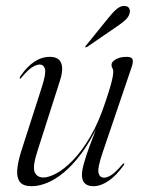

<svg xmlns="http://www.w3.org/2000/svg" viewBox="-20 -634 490 662"><path d="M408 -70.5Q409 -70 408.5 -68.2Q408 -66.5 407 -65Q381.5 -29 354.5 -10.5Q327.5 8 302 8Q283 8 272.8 -1.5Q262.5 -11 262.5 -31Q262.5 -47 269.8 -72.2Q277 -97.5 286.8 -124.2Q296.5 -151 305 -172.8Q313.5 -194.5 315 -204L317.5 -202.5Q290.5 -144.5 260.2 -104.2Q230 -64 200 -39.2Q170 -14.5 141.8 -3.2Q113.5 8 89 8Q59.5 8 48.2 -7.2Q37 -22.5 39.5 -49.8Q42 -77 53 -112L124 -333Q139.5 -381.5 135 -396.5Q130.5 -411.5 116.5 -411.5Q106 -411.5 91 -402.2Q76 -393 54 -366.5Q52 -364 50.8 -363.2Q49.5 -362.5 48.5 -363Q47.5 -364 47.8 -365.5Q48 -367 49.5 -370Q72 -403.5 97.8 -420.8Q123.5 -438 152 -438Q172 -438 182.5 -428.8Q193 -419.5 194.2 -401.2Q195.5 -383 186.5 -355L109.5 -114.5Q92 -61 99.2 -41.5Q106.5 -22 130.5 -22Q147.5 -22 174 -36Q200.5 -50 231 -81Q261.5 -112 291.2 -162.5Q321 -213 344.5 -285.5Q356 -319.5 361.5 -339.5Q367 -359.5 368.8 -370.2Q370.5 -381 370.5 -387.5Q370.5 -395 367.5 -399.2Q364.5 -403.5 364.5 -410.5Q364.5 -421 379.2 -429.5Q394 -438 416.5 -438Q434.5 -438 437.2 -428.8Q440 -419.5 433.5 -401.5L334.5 -110Q316 -56.5 319.5 -39Q323 -21.5 339 -21.5Q350 -21.5 364.8 -31Q379.5 -40.5 402 -67.5Q403.5 -69 405.2 -70Q407 -71 408 -70.5ZM353.5 -572Q369 -591.5 382 -602.5Q395 -613.5 407.5 -613.5Q420.5 -613.5 425 -605.8Q429.5 -598 427 -589Q424 -575.5 412 -564.8Q400 -554 383.5 -543L280 -472Q278.5 -471.5 276.8 -471Q275 -470.5 274 -471.5Q273.5 -472.5 274.2 -473.8Q275 -475 276.5 -477Z"/></svg>

Font: Fraunces 120pt Light
Style: Italic
Weight: 300
Italic angle: -16°
Version: Version 1.000;[b76b70a41]